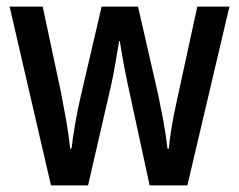

<svg xmlns="http://www.w3.org/2000/svg" viewBox="-20 -560 723 580"><path d="M366 -305Q359 -338 352.5 -373.5Q346 -409 342 -436H340Q335 -408 329 -372Q323 -336 316 -304L246 0H134L9 -540H109L164 -282Q172 -241 180 -196Q188 -151 192 -111H196Q200 -145 207.5 -188.5Q215 -232 225 -274L287 -540H397L458 -273Q465 -240 473 -197.5Q481 -155 486 -111H490Q492 -136 498 -173Q504 -210 513 -250L576 -540H673L546 0H432Z"/></svg>

Font: Noto Sans Lao UI Cond Med
Style: Regular
Weight: 500
Width: 3
Designer: Monotype Design Team
Foundry: Monotype Imaging Inc.
Version: Version 2.000; ttfautohint (v1.8.4.7-5d5b)